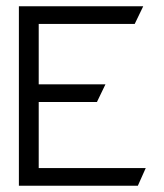

<svg xmlns="http://www.w3.org/2000/svg" viewBox="-20 -595 520 610"><path d="M40 -5H418L443 -61H103V-271H288L315 -327H103V-519H408L435 -575H40Z"/></svg>

Font: Charger Sport
Style: Lit
Weight: 300
Designer: Jasper
Foundry: Cannot Into Space Fonts
Version: Version 1.1